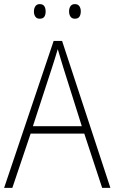

<svg xmlns="http://www.w3.org/2000/svg" viewBox="-20 -914 557 934"><path d="M477 0 390 -264H129L40 0H0L241 -715H282L517 0ZM288 -585Q282 -605 275 -628Q268 -651 261 -675Q254 -652 247 -629Q240 -606 233 -585L140 -300H378ZM145 -858Q145 -873 152 -883.5Q159 -894 173 -894Q189 -894 195.5 -884Q202 -874 202 -858Q202 -842 195.5 -832.5Q189 -823 173 -823Q159 -823 152 -833Q145 -843 145 -858ZM316 -859Q316 -874 323 -884Q330 -894 344 -894Q359 -894 366 -884Q373 -874 373 -859Q373 -843 366.5 -833Q360 -823 344 -823Q330 -823 323 -833Q316 -843 316 -859Z"/></svg>

Font: Noto Sans Arabic UI SmCn XLt
Style: Regular
Weight: 200
Width: 4
Designer: Monotype Design Team, Nadine Chahine and Nizar Qandah
Foundry: Monotype Imaging Inc.
Version: Version 2.010; ttfautohint (v1.8.4.7-5d5b)